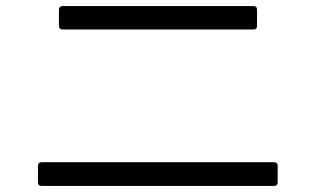

<svg xmlns="http://www.w3.org/2000/svg" viewBox="-20 -680 1040 632"><path d="M174 -595C174 -587 179 -583 186 -583H814C822 -583 826 -587 826 -595V-648C826 -656 822 -660 814 -660H186C179 -660 174 -656 174 -648ZM105 -80C105 -72 109 -68 117 -68H882C890 -68 894 -72 894 -80V-134C894 -142 890 -146 882 -146H117C109 -146 105 -142 105 -134Z"/></svg>

Font: LINE Seed JP App_OTF Regular
Style: Regular
Weight: 400
Designer: LY Corporation & Fontrix & Fontworks
Version: Version 1.002